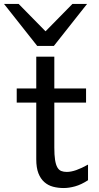

<svg xmlns="http://www.w3.org/2000/svg" viewBox="-69 -928 497 960"><path d="M14.6 -485.8H112.3V-644.5H202.6V-485.8H361.3V-415H202.6V-190.4Q202.6 -152.8 206.3 -128.9Q210 -105 217.5 -91.6Q225.1 -78.1 236.8 -73.2Q248.5 -68.4 265.1 -68.4Q286.1 -68.4 312.5 -77.6Q338.9 -86.9 371.1 -105V-26.9Q337.4 -4.9 306.6 3.7Q275.9 12.2 250 12.2Q221.2 12.2 196.3 5.6Q171.4 -1 152.6 -17.6Q133.8 -34.2 123 -61.8Q112.3 -89.4 112.3 -131.8V-415H14.6ZM24.4 -908.2 158.7 -771.5 293 -908.2H366.2L200.2 -698.2H117.2L-48.8 -908.2Z"/></svg>

Font: Andika Phon
Style: Regular
Weight: 400
Designer: Victor Gaultney, Annie Olsen, Julie Remington, Don Collingsworth, Eric Hays, Becca Hirsbrunner
Foundry: SIL International
Version: Version 5.000